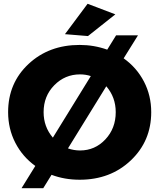

<svg xmlns="http://www.w3.org/2000/svg" viewBox="-20 -942 844 1017"><path d="M591 -866 446 -751 324 -761 444 -922ZM635 -633Q704 -584 742.5 -510Q781 -436 781 -348Q781 -195 673 -92.5Q565 10 402 10Q322 10 253 -16L209 55H94L167 -63Q99 -112 61 -186Q23 -260 23 -348Q23 -502 131 -603Q239 -704 402 -704Q478 -704 548 -679L595 -755H711ZM211 -348Q211 -270 260 -213L461 -539Q434 -548 404 -548Q324 -548 267.5 -490.5Q211 -433 211 -348ZM404 -145Q483 -145 538 -203.5Q593 -262 593 -348Q593 -427 543 -485L340 -156Q371 -145 404 -145Z"/></svg>

Font: Montserrat arm
Style: Bold
Weight: 700
Designer: Julieta Ulanovsky
Foundry: Julieta Ulanovsky
Version: Version 6.000;PS 006.000;hotconv 1.0.88;makeotf.lib2.5.64775